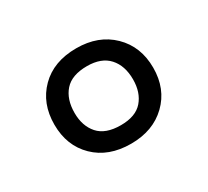

<svg xmlns="http://www.w3.org/2000/svg" viewBox="-75 -931 579 535"><g transform="rotate(-30 214.0 -663.5)"><path d="M214 -510Q142 -510 98.5 -552.5Q55 -595 55 -663Q55 -731 98 -774Q141 -817 214 -817Q285 -817 329 -774Q373 -731 373 -663Q373 -595 329 -552.5Q285 -510 214 -510ZM215 -569Q263 -569 285.5 -595Q308 -621 308 -663Q308 -707 284.5 -733Q261 -759 215 -759Q166 -759 143 -733Q120 -707 120 -663Q120 -621 143 -595Q166 -569 215 -569Z"/></g></svg>

Font: Noto Sans Telugu UI
Style: Regular
Weight: 400
Designer: Jelle Bosma - Monotype Design Team
Foundry: Monotype Imaging Inc.
Version: Version 2.005; ttfautohint (v1.8.4.7-5d5b)